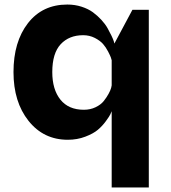

<svg xmlns="http://www.w3.org/2000/svg" viewBox="-20 -598 749 841"><path d="M631.8 -555.2V223.1H469.2V-110.8Q467.3 -106 463.4 -97.4Q459.5 -88.9 443.8 -67.4Q428.2 -45.9 408.4 -29.3Q388.7 -12.7 353.5 0.7Q318.4 14.2 276.9 14.2Q170.9 14.2 105 -68.6Q39.1 -151.4 39.1 -282.2Q39.1 -415 102.5 -496.6Q166 -578.1 274.9 -578.1Q308.1 -578.1 337.4 -568.6Q366.7 -559.1 387 -544.2Q407.2 -529.3 424.1 -511Q440.9 -492.7 451.2 -474.4Q461.4 -456.1 468.5 -441.2Q475.6 -426.3 478.5 -417L481 -407.2L560.1 -555.2ZM469.2 -224.1V-334Q468.3 -338.4 465.8 -345.7Q463.4 -353 453.6 -372.1Q443.8 -391.1 431.2 -405.5Q418.5 -419.9 395.3 -431.9Q372.1 -443.8 344.2 -443.8Q282.7 -443.8 245.8 -404.3Q209 -364.7 209 -282.2Q209 -206.1 244.6 -161.6Q280.3 -117.2 347.2 -117.2Q375.5 -117.2 398.4 -128.2Q421.4 -139.2 434.1 -155Q446.8 -170.9 455.3 -186.5Q463.9 -202.1 466.8 -212.9Z"/></svg>

Font: Sporting Grotesque
Style: Gras
Weight: 700
Designer: Lucas LE BIHAN
Foundry: Lucas LE BIHAN
Version: Version 1.001